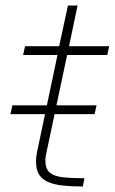

<svg xmlns="http://www.w3.org/2000/svg" viewBox="-20 -678 417 698"><path d="M18 -263 25 -295H331L324 -263ZM281 0Q240 0 208 -3.5Q176 -7 154.5 -16.5Q133 -26 122 -43.5Q111 -61 111 -90Q111 -97 111.5 -103.5Q112 -110 113 -116Q114 -122 115 -127L189 -478H64L71 -510H195L227 -658H262L231 -510H377L370 -478H224L149 -124Q147 -115 146 -108.5Q145 -102 145 -99Q145 -96 145 -94Q145 -64 161 -50.5Q177 -37 209 -33.5Q241 -30 287 -30Z"/></svg>

Font: Saira Expanded Thin
Style: Italic
Weight: 250
Width: 7
Italic angle: -12°
Designer: Hector Gatti with collaboration of the Omnibus-Type team
Foundry: Omnibus-Type
Version: Version 1.101